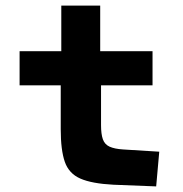

<svg xmlns="http://www.w3.org/2000/svg" viewBox="-20 -660 654 686"><path d="M197 -198V-355H50V-477H199V-640H338V-477H525V-355H341V-213Q341 -181 347.5 -162.5Q354 -144 371.5 -136Q389 -128 420 -126L549 -118L538 6L385 0Q308 -4 267 -22Q226 -40 211.5 -82Q197 -124 197 -198Z"/></svg>

Font: Intel One Mono Light
Style: Regular
Weight: 300
Monospace: yes
Designer: Fred Shallcrass
Foundry: Frere-Jones Type LLC
Version: Version 1.004